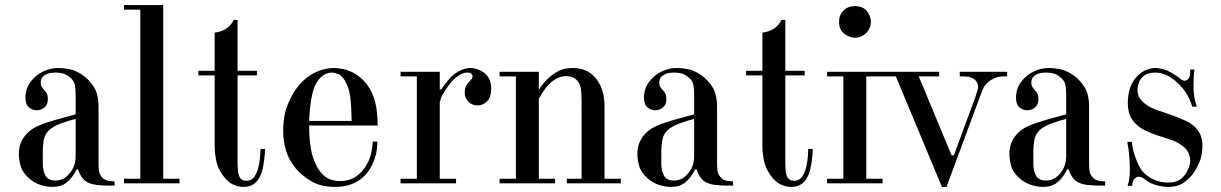

<svg xmlns="http://www.w3.org/2000/svg" viewBox="-20 -720 4796 754"><path d="M277 -271V-351Q277 -372 273.5 -388.5Q270 -405 250 -420Q238 -429 225 -432Q212 -435 198 -435Q180 -435 168.5 -431Q157 -427 150.5 -421Q144 -415 142 -408.5Q140 -402 140 -396Q140 -385 144.5 -378Q149 -371 155 -365Q160 -360 164 -352.5Q168 -345 168 -331Q168 -309 154.5 -298Q141 -287 124 -287Q107 -287 93.5 -298.5Q80 -310 80 -336Q80 -372 100 -398.5Q120 -425 149 -439Q166 -447 180.5 -450Q195 -453 210 -453Q230 -453 254.5 -448Q279 -443 306 -424Q329 -408 348 -379.5Q367 -351 367 -300V-74Q367 -64 368.5 -50.5Q370 -37 379 -26Q388 -15 399.5 -11.5Q411 -8 423 -8H430V9H409Q382 9 358 6Q334 3 317 -8Q306 -16 298 -29Q290 -42 287 -55H281Q264 -21 242 -3.5Q220 14 186 14Q164 14 140 6.5Q116 -1 96 -18Q69 -41 61.5 -67Q54 -93 54 -114Q54 -144 64 -164.5Q74 -185 89.5 -199.5Q105 -214 125 -223.5Q145 -233 165 -239Q169 -240 176.5 -242.5Q184 -245 197 -249Q210 -253 229.5 -258Q249 -263 277 -271ZM277 -105V-253Q265 -250 250 -245.5Q235 -241 220 -235.5Q205 -230 192.5 -223Q180 -216 172 -208Q155 -191 151.5 -168.5Q148 -146 148 -126V-79Q148 -50 158.5 -30.5Q169 -11 198 -11Q212 -11 226 -17Q240 -23 254 -40Q269 -59 273 -76Q277 -93 277 -105Z M531 -18V-682H467V-700H621V-18H685V0H467V-18Z M823 -442V-592Q846 -594 866.5 -606.5Q887 -619 898 -642H913V-442H989V-424H913V-99V-80Q913 -65 914 -52.5Q915 -40 918.5 -30.5Q922 -21 929 -15.5Q936 -10 949 -10Q958 -10 967.5 -15.5Q977 -21 984.5 -35Q992 -49 997 -73Q1002 -97 1003 -135H1021Q1021 -129 1020 -116Q1019 -103 1017 -88Q1015 -73 1011.5 -57Q1008 -41 1002 -29Q993 -9 977 2.5Q961 14 935 14Q916 14 895 4.5Q874 -5 854 -33Q833 -64 828 -94Q823 -124 823 -141V-424H759V-442Z M1463 -227H1194V-218Q1194 -188 1198.5 -152Q1203 -116 1214 -89Q1231 -46 1255.5 -27.5Q1280 -9 1316 -9Q1354 -9 1380.5 -28.5Q1407 -48 1422 -77Q1433 -97 1438 -120Q1443 -143 1444 -164H1462Q1462 -153 1459.5 -131Q1457 -109 1446 -83Q1440 -67 1428.5 -50Q1417 -33 1399 -18.5Q1381 -4 1355.5 5Q1330 14 1296 14Q1239 14 1202 -8.5Q1165 -31 1142 -58Q1113 -93 1102.5 -131Q1092 -169 1092 -203Q1092 -266 1110 -309.5Q1128 -353 1149 -379Q1169 -404 1189.5 -418.5Q1210 -433 1229 -440.5Q1248 -448 1264 -450.5Q1280 -453 1291 -453Q1306 -453 1326.5 -449Q1347 -445 1368 -434Q1389 -423 1408.5 -403Q1428 -383 1442 -352Q1454 -324 1458.5 -293Q1463 -262 1463 -236ZM1194 -245H1361Q1360 -305 1355.5 -338Q1351 -371 1340 -393Q1326 -422 1309.5 -428.5Q1293 -435 1282 -435Q1274 -435 1263.5 -431.5Q1253 -428 1242.5 -419Q1232 -410 1222.5 -394Q1213 -378 1207 -353Q1201 -330 1198 -299Q1195 -268 1194 -245Z M1617 -18V-420H1553V-438H1707V-369H1713Q1724 -386 1739 -404Q1754 -422 1767 -431Q1779 -440 1795.5 -446.5Q1812 -453 1828 -453Q1842 -453 1857.5 -447Q1873 -441 1884 -432Q1899 -419 1904 -403.5Q1909 -388 1909 -372Q1909 -338 1892.5 -322Q1876 -306 1856 -306Q1833 -306 1819 -321Q1805 -336 1805 -356Q1805 -374 1811 -383.5Q1817 -393 1822 -398Q1836 -412 1836 -420Q1836 -425 1831.5 -430Q1827 -435 1815 -435Q1802 -435 1790 -428.5Q1778 -422 1767.5 -413Q1757 -404 1749 -393.5Q1741 -383 1735 -375Q1727 -363 1719.5 -351Q1712 -339 1707 -319V-18H1771V0H1553V-18Z M2264 -18V-301Q2264 -334 2263 -353.5Q2262 -373 2257 -387Q2249 -405 2235.5 -413Q2222 -421 2205 -421Q2175 -421 2148.5 -400.5Q2122 -380 2096 -332V-18H2160V0H1942V-18H2006V-420H1942V-438H2096V-367Q2115 -397 2135 -414.5Q2155 -432 2172.5 -440.5Q2190 -449 2205 -451Q2220 -453 2229 -453Q2288 -453 2321 -411Q2354 -369 2354 -303V-18H2418V0H2206V-18Z M2706 -271V-351Q2706 -372 2702.5 -388.5Q2699 -405 2679 -420Q2667 -429 2654 -432Q2641 -435 2627 -435Q2609 -435 2597.5 -431Q2586 -427 2579.5 -421Q2573 -415 2571 -408.5Q2569 -402 2569 -396Q2569 -385 2573.5 -378Q2578 -371 2584 -365Q2589 -360 2593 -352.5Q2597 -345 2597 -331Q2597 -309 2583.5 -298Q2570 -287 2553 -287Q2536 -287 2522.5 -298.5Q2509 -310 2509 -336Q2509 -372 2529 -398.5Q2549 -425 2578 -439Q2595 -447 2609.5 -450Q2624 -453 2639 -453Q2659 -453 2683.5 -448Q2708 -443 2735 -424Q2758 -408 2777 -379.5Q2796 -351 2796 -300V-74Q2796 -64 2797.5 -50.5Q2799 -37 2808 -26Q2817 -15 2828.5 -11.5Q2840 -8 2852 -8H2859V9H2838Q2811 9 2787 6Q2763 3 2746 -8Q2735 -16 2727 -29Q2719 -42 2716 -55H2710Q2693 -21 2671 -3.5Q2649 14 2615 14Q2593 14 2569 6.5Q2545 -1 2525 -18Q2498 -41 2490.5 -67Q2483 -93 2483 -114Q2483 -144 2493 -164.5Q2503 -185 2518.5 -199.5Q2534 -214 2554 -223.5Q2574 -233 2594 -239Q2598 -240 2605.5 -242.5Q2613 -245 2626 -249Q2639 -253 2658.5 -258Q2678 -263 2706 -271ZM2706 -105V-253Q2694 -250 2679 -245.5Q2664 -241 2649 -235.5Q2634 -230 2621.5 -223Q2609 -216 2601 -208Q2584 -191 2580.5 -168.5Q2577 -146 2577 -126V-79Q2577 -50 2587.5 -30.5Q2598 -11 2627 -11Q2641 -11 2655 -17Q2669 -23 2683 -40Q2698 -59 2702 -76Q2706 -93 2706 -105Z M2974 -442V-592Q2997 -594 3017.5 -606.5Q3038 -619 3049 -642H3064V-442H3140V-424H3064V-99V-80Q3064 -65 3065 -52.5Q3066 -40 3069.5 -30.5Q3073 -21 3080 -15.5Q3087 -10 3100 -10Q3109 -10 3118.5 -15.5Q3128 -21 3135.5 -35Q3143 -49 3148 -73Q3153 -97 3154 -135H3172Q3172 -129 3171 -116Q3170 -103 3168 -88Q3166 -73 3162.5 -57Q3159 -41 3153 -29Q3144 -9 3128 2.5Q3112 14 3086 14Q3067 14 3046 4.5Q3025 -5 3005 -33Q2984 -64 2979 -94Q2974 -124 2974 -141V-424H2910V-442Z M3275 -635Q3275 -661 3292.5 -678.5Q3310 -696 3337 -696Q3369 -696 3384.5 -676Q3400 -656 3400 -635Q3400 -609 3381.5 -590.5Q3363 -572 3337 -572Q3316 -572 3295.5 -587.5Q3275 -603 3275 -635ZM3228 -18H3292V-420H3228V-438H3446V-420H3382V-18H3446V0H3228Z M3498 -420H3433V-438H3668V-420H3588L3717 -110H3726L3810 -338Q3813 -346 3817 -359.5Q3821 -373 3821 -379Q3821 -384 3819 -391Q3817 -398 3811 -404.5Q3805 -411 3793.5 -415.5Q3782 -420 3762 -420H3749V-438H3935V-420H3922Q3901 -420 3885.5 -413Q3870 -406 3861 -398Q3846 -385 3840 -370.5Q3834 -356 3829 -342L3697 14H3679Z M4167 -271V-351Q4167 -372 4163.5 -388.5Q4160 -405 4140 -420Q4128 -429 4115 -432Q4102 -435 4088 -435Q4070 -435 4058.5 -431Q4047 -427 4040.5 -421Q4034 -415 4032 -408.5Q4030 -402 4030 -396Q4030 -385 4034.5 -378Q4039 -371 4045 -365Q4050 -360 4054 -352.5Q4058 -345 4058 -331Q4058 -309 4044.5 -298Q4031 -287 4014 -287Q3997 -287 3983.5 -298.5Q3970 -310 3970 -336Q3970 -372 3990 -398.5Q4010 -425 4039 -439Q4056 -447 4070.5 -450Q4085 -453 4100 -453Q4120 -453 4144.5 -448Q4169 -443 4196 -424Q4219 -408 4238 -379.5Q4257 -351 4257 -300V-74Q4257 -64 4258.5 -50.5Q4260 -37 4269 -26Q4278 -15 4289.5 -11.5Q4301 -8 4313 -8H4320V9H4299Q4272 9 4248 6Q4224 3 4207 -8Q4196 -16 4188 -29Q4180 -42 4177 -55H4171Q4154 -21 4132 -3.5Q4110 14 4076 14Q4054 14 4030 6.5Q4006 -1 3986 -18Q3959 -41 3951.5 -67Q3944 -93 3944 -114Q3944 -144 3954 -164.5Q3964 -185 3979.5 -199.5Q3995 -214 4015 -223.5Q4035 -233 4055 -239Q4059 -240 4066.5 -242.5Q4074 -245 4087 -249Q4100 -253 4119.5 -258Q4139 -263 4167 -271ZM4167 -105V-253Q4155 -250 4140 -245.5Q4125 -241 4110 -235.5Q4095 -230 4082.5 -223Q4070 -216 4062 -208Q4045 -191 4041.5 -168.5Q4038 -146 4038 -126V-79Q4038 -50 4048.5 -30.5Q4059 -11 4088 -11Q4102 -11 4116 -17Q4130 -23 4144 -40Q4159 -59 4163 -76Q4167 -93 4167 -105Z M4654 -447H4671Q4669 -434 4668 -419Q4667 -404 4667 -386Q4667 -360 4670 -340.5Q4673 -321 4680 -301H4662Q4646 -356 4606 -393Q4582 -416 4559.5 -425.5Q4537 -435 4517 -435Q4484 -435 4466 -417Q4458 -409 4452.5 -395.5Q4447 -382 4447 -365Q4447 -352 4453 -339.5Q4459 -327 4475 -314Q4495 -297 4527.5 -286.5Q4560 -276 4605 -259Q4623 -252 4640.5 -243.5Q4658 -235 4671.5 -222.5Q4685 -210 4693.5 -192Q4702 -174 4702 -148Q4702 -110 4689.5 -81.5Q4677 -53 4663 -35Q4647 -15 4625 -0.5Q4603 14 4568 14Q4550 14 4532.5 10Q4515 6 4501 0Q4486 -8 4474 -17Q4462 -26 4452 -26Q4445 -26 4436.5 -19.5Q4428 -13 4426 10H4408Q4413 -4 4415 -18.5Q4417 -33 4417 -55Q4417 -76 4415 -103.5Q4413 -131 4407 -163H4425Q4426 -148 4430 -131.5Q4434 -115 4440 -98.5Q4446 -82 4453.5 -67.5Q4461 -53 4470 -44Q4485 -27 4511 -15Q4537 -3 4566 -3Q4588 -3 4604 -9.5Q4620 -16 4634 -34Q4642 -45 4648 -60.5Q4654 -76 4654 -90Q4654 -105 4646 -122Q4638 -139 4612 -155Q4597 -165 4574 -172.5Q4551 -180 4526 -188Q4501 -196 4477.5 -207.5Q4454 -219 4438 -236Q4419 -256 4414 -276Q4409 -296 4409 -315Q4409 -351 4419 -377.5Q4429 -404 4447 -422Q4464 -439 4483 -446Q4502 -453 4518 -453Q4526 -453 4545 -449Q4564 -445 4591 -428Q4607 -418 4615.5 -410.5Q4624 -403 4632 -403Q4640 -403 4647 -410.5Q4654 -418 4654 -440Z"/></svg>

Font: EIisabethische
Style: Book
Weight: 400
Designer: Salychow
Version: Version 1.3